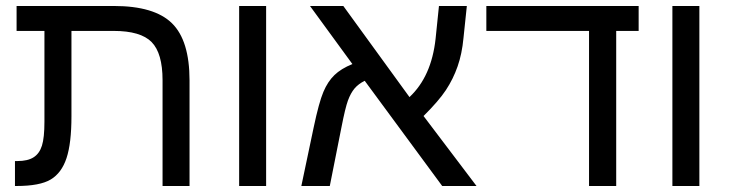

<svg xmlns="http://www.w3.org/2000/svg" viewBox="-20 -619 2433 639"><path d="M127.9 -516.1H35.2V-599.1H358.9Q493.7 -599.1 552.2 -541.7Q610.8 -484.4 610.8 -351.1V0H521V-352.1Q521 -441.9 484.6 -479Q448.2 -516.1 357.9 -516.1H217.8V-231.9Q217.8 -142.1 201.4 -92.8Q185.1 -43.5 148.9 -21.7Q112.8 0 35.2 0H29.8V-83H38.1Q72.3 -83 91.8 -95.5Q111.3 -107.9 119.6 -134.3Q127.9 -160.6 127.9 -213.9Z M775.9 -599.1H865.7V0H775.9Z M1011.7 -599.1H1122.6L1342.8 -295.9Q1416 -364.3 1429.7 -490.2L1440.9 -599.1H1533.7L1522.5 -492.2Q1517.6 -439.9 1502.9 -397.9Q1488.3 -356 1464.1 -319.3Q1439.9 -282.7 1389.6 -232.9L1565.9 0H1451.7L1193.8 -350.1Q1172.9 -339.8 1159.9 -324.5Q1147 -309.1 1137.9 -284.2Q1128.9 -259.3 1116.7 -196.8L1077.6 0H982.9L1023.9 -194.8Q1041.5 -278.3 1056.2 -313Q1070.8 -347.7 1093 -369.1Q1115.2 -390.6 1152.8 -405.8Z M2030.8 0H1940.4V-516.1H1598.6V-599.1H2105.5V-516.1H2030.8Z M2217.8 -599.1H2307.6V0H2217.8Z"/></svg>

Font: Arial
Style: Regular
Weight: 400
Designer: Steve Matteson
Foundry: Ascender Corporation
Version: Version 2.00.3